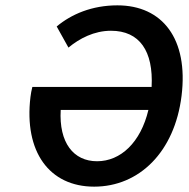

<svg xmlns="http://www.w3.org/2000/svg" viewBox="-20 -686 708 718"><path d="M535 -275C506 -153 431 -83 343 -83C255 -83 200 -152 207 -275ZM236 -508C277 -542 332 -571 395 -571C502 -571 554 -495 547 -361H101C98 -348 95 -335 94 -324C69 -118 165 12 332 12C500 12 633 -117 659 -328C685 -540 588 -666 419 -666C324 -666 247 -633 192 -587Z"/></svg>

Font: Falling Sky
Style: Obl
Weight: 400
Designer: Paul D. Hunt
Foundry: Adobe Systems Incorporated
Version: Version 1.02